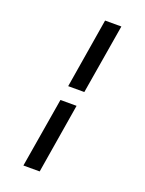

<svg xmlns="http://www.w3.org/2000/svg" viewBox="-176 -905 852 1130"><g transform="rotate(20 250.0 -340.0)"><path d="M207 -386 279 -823H381L308 -386ZM119 143 192 -294H293L221 143Z"/></g></svg>

Font: Iosevka Slab Semibold
Style: Italic
Weight: 600
Italic angle: -9°
Monospace: yes
Designer: Belleve Invis
Foundry: Belleve Invis
Version: Version 11.1.1; ttfautohint (v1.8.3)